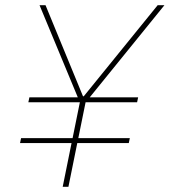

<svg xmlns="http://www.w3.org/2000/svg" viewBox="-20 -718 652 738"><path d="M475 -168H277L243 0H221L255 -168H57L61 -187H259L287 -325H89L93 -344H279L132 -698H155L299 -348H302L586 -698H612L325 -344H511L507 -325H309L281 -187H479Z"/></svg>

Font: IBM Plex Sans Thin
Style: Italic
Weight: 250
Italic angle: -11.31°
Designer: Mike Abbink, Paul van der Laan, Pieter van Rosmalen
Foundry: Bold Monday
Version: Version 3.201